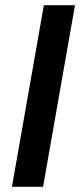

<svg xmlns="http://www.w3.org/2000/svg" viewBox="-20 -720 309 740"><path d="M26 0 149 -700H269L146 0Z"/></svg>

Font: DM Sans 20pt SemiBold
Style: Italic
Weight: 600
Italic angle: -10°
Version: Version 4.004;gftools[0.9.30]